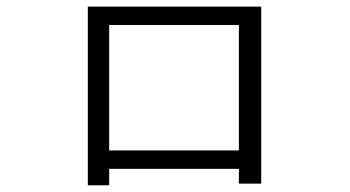

<svg xmlns="http://www.w3.org/2000/svg" viewBox="-20 -674 1040 571"><path d="M241.2 -654.3V-123H304.7V-171.9H690.4V-127.9H756.8V-654.3ZM304.7 -599.6H690.4V-226.6H304.7Z"/></svg>

Font: DotumChe
Style: Regular
Weight: 400
Monospace: yes
Version: Version 2.21